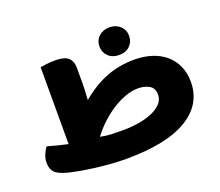

<svg xmlns="http://www.w3.org/2000/svg" viewBox="-113 -835 1145 998"><g transform="rotate(-20 459.5 -336.5)"><path d="M641 -471Q693 -471 737 -457Q781 -443 812.5 -416Q844 -389 861.5 -350Q879 -311 879 -262Q879 -138 764.5 -69Q650 0 426 0Q384 0 339 -3.5Q294 -7 252.5 -12.5Q211 -18 175.5 -24.5Q140 -31 116 -37Q66 -50 48 -69Q30 -88 30 -123Q30 -146 40 -169Q50 -192 60 -203Q87 -195 117 -187.5Q147 -180 171 -175V-600Q182 -602 205 -605Q228 -608 251 -608Q272 -608 289.5 -605Q307 -602 319.5 -594Q332 -586 339.5 -570.5Q347 -555 347 -531V-451Q347 -433 346 -408.5Q345 -384 343 -356Q415 -416 487 -443.5Q559 -471 641 -471ZM696 -258Q696 -294 670 -309Q644 -324 608 -324Q575 -324 538.5 -311Q502 -298 466.5 -275.5Q431 -253 397.5 -222Q364 -191 337 -155Q370 -148 396.5 -147Q423 -146 462 -146Q507 -146 549.5 -153Q592 -160 624.5 -174Q657 -188 676.5 -209Q696 -230 696 -258ZM577 -520Q540 -520 517.5 -542Q495 -564 495 -596Q495 -630 518.5 -651.5Q542 -673 577 -673Q612 -673 635.5 -651.5Q659 -630 659 -596Q659 -564 637 -542Q615 -520 577 -520Z"/></g></svg>

Font: Baloo Bhaijaan
Style: Regular
Weight: 400
Designer: Devika Bhansali and Ek Type
Foundry: Ek Type
Version: Version 1.443;PS 1.000;hotconv 16.6.51;makeotf.lib2.5.65220;